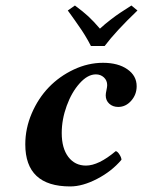

<svg xmlns="http://www.w3.org/2000/svg" viewBox="-20 -667 519 697"><path d="M420.9 -86.9Q385.3 -44.9 332.5 -17.6Q279.8 9.8 234.9 9.8Q71.8 9.8 71.8 -143.1Q71.8 -200.7 95.2 -255.4Q118.7 -310.1 157.2 -350.1Q195.8 -390.1 247.8 -414.6Q299.8 -439 354 -439Q408.7 -439 442.4 -415.5Q476.1 -392.1 476.1 -354Q476.1 -323.7 456.3 -301.3Q436.5 -278.8 409.2 -278.8Q389.6 -278.8 376.7 -290.5Q363.8 -302.2 363.8 -320.8Q363.8 -327.6 366.5 -339.8Q369.1 -352.1 369.1 -357.9Q369.1 -375 357.2 -386Q345.2 -397 328.1 -397Q298.3 -397 269.3 -364.7Q240.2 -332.5 222.2 -283Q204.1 -233.4 204.1 -184.1Q204.1 -128.9 228 -97.4Q252 -65.9 292 -65.9Q337.9 -65.9 399.9 -118.2Q405.8 -118.2 413.3 -106.7Q420.9 -95.2 420.9 -86.9ZM359.9 -500H310.1Q305.2 -509.8 300 -519Q294.9 -528.3 288.1 -539.3Q281.2 -550.3 276.9 -556.9Q272.5 -563.5 263.4 -576.4Q254.4 -589.4 251.7 -593.3Q249 -597.2 238.3 -612.1Q227.5 -627 226.1 -628.9L252 -647Q281.2 -625.5 300.5 -607.7Q319.8 -589.8 342.8 -563Q361.3 -580.1 382.1 -595.9Q402.8 -611.8 416 -620.4Q429.2 -628.9 457 -647L479 -628.9Q400.4 -553.7 359.9 -500Z"/></svg>

Font: Common Serif
Style: Bold Italic
Weight: 700
Italic angle: -12°
Designer: Philipp H. Poll, Khaled Hosny
Foundry: Stefan Peev, Context Ltd.
Version: Version 1.026